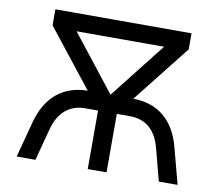

<svg xmlns="http://www.w3.org/2000/svg" viewBox="-77 -793 1019 886"><g transform="rotate(10 432.0 -350.0)"><path d="M432 -356 637 -617H227ZM363 -308 113 -625V-700H751V-625L501 -308ZM55 0 100 -169Q124.5 -260.5 182.8 -308.2Q241 -356 328 -356H536Q624.5 -356 682.2 -308.5Q740 -261 764 -170L809 0H721L682 -149Q665.5 -212 629.2 -243Q593 -274 536 -274H476V0H388V-274H328Q272.5 -274 235.5 -242.2Q198.5 -210.5 182 -148L143 0Z"/></g></svg>

Font: Overpass
Style: Regular
Weight: 400
Designer: Delve Withrington, Dave Bailey, Thomas Jockin
Foundry: Delve Fonts LLC
Version: Version 4.000